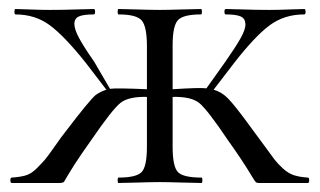

<svg xmlns="http://www.w3.org/2000/svg" viewBox="-20 -406 709 426"><path d="M663 -12Q666 -12 666 -6Q666 0 663 0H555Q550 0 548 -1.5Q546 -3 540 -13Q518 -50 485 -96Q440 -163 422 -177.5Q404 -192 363 -191V-81Q363 -37 374.5 -24.5Q386 -12 427 -12Q429 -12 429 -6Q429 0 427 0Q415 0 383 -1Q351 -2 334 -2Q317 -2 286 -1Q255 0 243 0Q241 0 241 -6Q241 -12 243 -12Q283 -12 294.5 -24.5Q306 -37 306 -81V-191Q265 -192 247 -177.5Q229 -163 183 -96Q171 -79 161 -64.5Q151 -50 145 -40.5Q139 -31 134.5 -23.5Q130 -16 127.5 -12Q125 -8 123.5 -5Q122 -2 120.5 -1.5Q119 -1 117.5 -0.5Q116 0 113 0H6Q3 0 3 -6Q3 -12 6 -12Q23 -13 36 -16.5Q49 -20 61 -32Q73 -44 79.5 -51.5Q86 -59 102 -82Q118 -105 127 -116Q178 -183 192 -195Q203 -203 216 -207L170 -267Q123 -326 90.5 -350Q58 -374 14 -374Q12 -374 12 -380Q12 -386 14 -386Q22 -386 46 -385Q70 -384 91 -384Q121 -384 148 -385Q175 -386 188 -386Q191 -386 191 -380Q191 -374 188 -374Q165 -374 155 -369.5Q145 -365 145 -353Q145 -341 155.5 -321.5Q166 -302 189 -269L224 -209Q239 -211 306 -208V-303Q306 -347 294.5 -360.5Q283 -374 243 -374Q241 -374 241 -380Q241 -386 243 -386Q254 -386 285 -385Q316 -384 334 -384Q352 -384 383 -385Q414 -386 426 -386Q428 -386 428 -380Q428 -374 426 -374Q386 -374 374.5 -361Q363 -348 363 -305V-208Q424 -212 438 -210L480 -269Q503 -302 514 -321.5Q525 -341 524.5 -353Q524 -365 514 -369.5Q504 -374 481 -374Q478 -374 478 -380Q478 -386 481 -386Q494 -386 521 -385Q548 -384 578 -384Q598 -384 622 -385Q646 -386 655 -386Q658 -386 658 -380Q658 -374 655 -374Q611 -374 578.5 -350Q546 -326 500 -267L454 -207Q472 -202 486.5 -187Q501 -172 531 -131Q538 -121 542 -116Q552 -103 567.5 -81.5Q583 -60 589.5 -51.5Q596 -43 608 -32Q620 -21 633 -17Q646 -13 663 -12Z"/></svg>

Font: Cormorant Infant
Style: Regular
Weight: 400
Designer: Christian Thalmann (Catharsis Fonts)
Version: Version 1.000;PS 002.000;hotconv 1.0.88;makeotf.lib2.5.64775